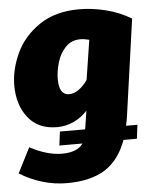

<svg xmlns="http://www.w3.org/2000/svg" viewBox="-56 -599 683 871"><g transform="rotate(-5 286.0 -163.5)"><path d="M503 -9H555L547 54H486Q454 143 388.5 185Q323 227 214 227Q157 227 102 210.5Q47 194 -1 164L57 50Q136 92 203 92Q273 92 299 54H194L202 -9H317L330 -93Q304 -64 268 -47Q232 -30 191 -30Q106 -30 60 -88Q14 -146 14 -235Q14 -306 47.5 -379.5Q81 -453 154 -503.5Q227 -554 337 -554Q396 -554 458 -538.5Q520 -523 573 -491L512 -58Q509 -33 503 -9ZM343 -232 371 -412Q349 -418 330 -418Q290 -418 263.5 -390.5Q237 -363 225 -323Q213 -283 213 -246Q213 -174 259 -174Q280 -174 302.5 -189.5Q325 -205 343 -232Z"/></g></svg>

Font: FiraGO Heavy
Style: Italic
Weight: 900
Italic angle: -8°
Designer: bBox Type GmbH
Foundry: bBox Type GmbH
Version: Version 1.001